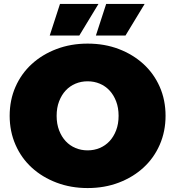

<svg xmlns="http://www.w3.org/2000/svg" viewBox="-20 -937 888 973"><path d="M424 16Q339 16 266.5 -11.5Q194 -39 141 -87.5Q88 -136 58.5 -203.5Q29 -271 29 -350Q29 -430 58.5 -497Q88 -564 141 -612.5Q194 -661 266.5 -688.5Q339 -716 424 -716Q510 -716 582 -688.5Q654 -661 707 -612.5Q760 -564 789.5 -497Q819 -430 819 -350Q819 -271 789.5 -203.5Q760 -136 707 -87.5Q654 -39 582 -11.5Q510 16 424 16ZM424 -175Q457 -175 485.5 -187Q514 -199 535 -221.5Q556 -244 568.5 -276.5Q581 -309 581 -350Q581 -391 568.5 -423.5Q556 -456 535 -478.5Q514 -501 485.5 -513Q457 -525 424 -525Q391 -525 362.5 -513Q334 -501 313 -478.5Q292 -456 279.5 -423.5Q267 -391 267 -350Q267 -309 279.5 -276.5Q292 -244 313 -221.5Q334 -199 362.5 -187Q391 -175 424 -175ZM466 -757 518 -917H713L616 -757ZM232 -757 284 -917H479L382 -757Z"/></svg>

Font: Montserrat-Alt1 Black
Style: Regular
Weight: 900
Designer: Differentunic
Foundry: Differentunic
Version: Version 7.222